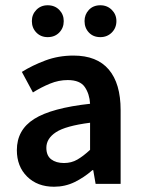

<svg xmlns="http://www.w3.org/2000/svg" viewBox="-20 -698 540 729"><path d="M185 11Q122 11 83 -27.5Q44 -66 44 -128Q44 -205 110 -246.5Q176 -288 322 -304Q320 -341 302 -367.5Q284 -394 237 -394Q203 -394 170 -380.5Q137 -367 105 -347L63 -425Q103 -450 152.5 -468.5Q202 -487 259 -487Q348 -487 393 -434Q438 -381 438 -280V0H343L334 -52H331Q299 -24 263 -6.5Q227 11 185 11ZM223 -79Q251 -79 273.5 -92Q296 -105 322 -129V-232Q229 -220 192.5 -196Q156 -172 156 -137Q156 -107 174.5 -93Q193 -79 223 -79ZM161 -557Q135 -557 118 -574.5Q101 -592 101 -618Q101 -643 118 -660.5Q135 -678 161 -678Q188 -678 205 -660.5Q222 -643 222 -618Q222 -592 205 -574.5Q188 -557 161 -557ZM361 -557Q334 -557 317.5 -574.5Q301 -592 301 -618Q301 -643 317.5 -660.5Q334 -678 361 -678Q387 -678 404.5 -660.5Q422 -643 422 -618Q422 -592 404.5 -574.5Q387 -557 361 -557Z"/></svg>

Font: Narnoor SemiBold
Style: Regular
Weight: 600
Designer: S. Sridhar Murthy
Foundry: SIL International
Version: Version 3.000